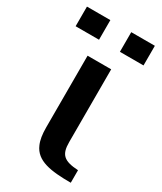

<svg xmlns="http://www.w3.org/2000/svg" viewBox="-178 -724 673 796"><g transform="rotate(30 158.5 -326.0)"><path d="M211 -136V-484H98V-141C98 -108 102 -82 111 -62C136 -3 204 7 301 7V-53C231 -57 211 -76 211 -136ZM106 -565V-659H-6V-565ZM319 -565V-659H206V-565Z"/></g></svg>

Font: Gamestation Extended
Style: Regular
Weight: 400
Width: 7
Designer: Jonas Hecksher
Foundry: Jonas Hecksher, Playtypeª, e-types AS
Version: Version 1.003